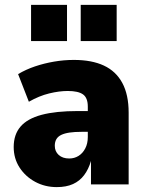

<svg xmlns="http://www.w3.org/2000/svg" viewBox="-20 -754 597 785"><path d="M212 11Q164 11 124 -10.5Q84 -32 60 -69Q36 -106 36 -153Q36 -204 64 -236.5Q92 -269 150 -284.5Q208 -300 298 -300H357V-215H313Q285 -215 264.5 -212Q244 -209 230.5 -202.5Q217 -196 210.5 -185Q204 -174 204 -158Q204 -135 220 -120.5Q236 -106 263 -106Q284 -106 301 -116.5Q318 -127 328.5 -147Q339 -167 339 -194V-318Q339 -354 319.5 -368Q300 -382 257 -382Q222 -382 181 -372Q140 -362 98 -338L54 -451Q86 -470 123 -482.5Q160 -495 200.5 -502Q241 -509 282 -509Q355 -509 404.5 -486Q454 -463 480 -415Q506 -367 506 -293V0H352V-96Q342 -62 324 -38Q306 -14 278.5 -1.5Q251 11 212 11ZM310 -586V-734H457V-586ZM107 -586V-734H254V-586Z"/></svg>

Font: Nunito Sans 10pt SemiCondensed Black
Style: Regular
Weight: 900
Width: 4
Designer: Vernon Adams
Foundry: Vernon Adams
Version: Version 3.101;gftools[0.9.27]